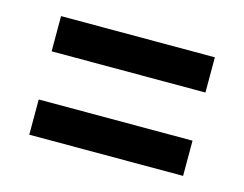

<svg xmlns="http://www.w3.org/2000/svg" viewBox="-52 -530 528 416"><g transform="rotate(15 212.5 -322.0)"><path d="M40 -455H385V-376H40ZM40 -268H385V-189H40Z"/></g></svg>

Font: Noto Sans Gurmukhi ExtraCondensed Medium
Style: Regular
Weight: 500
Width: 2
Designer: Jelle Bosma - Monotype Design Team
Foundry: Monotype Imaging Inc.
Version: Version 2.004; ttfautohint (v1.8.4.7-5d5b)